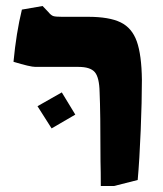

<svg xmlns="http://www.w3.org/2000/svg" viewBox="-20 -608 544 640"><path d="M315 -70Q315 -237 312 -301Q311 -350 296 -367.5Q281 -385 242 -385H98Q81 -385 25 -402Q34 -498 53 -576L122 -588L141 -568Q150 -557 157.5 -554.5Q165 -552 186 -552H273Q344 -552 382 -533.5Q420 -515 436 -470Q452 -425 453 -342Q453 -271 449 -173Q445 -75 439 -8L360 12H316Q316 -36 315 -70ZM105 -254 186 -300 231 -226 152 -180Z"/></svg>

Font: Suez One
Style: Regular
Weight: 400
Version: Version 1.000